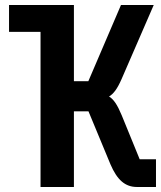

<svg xmlns="http://www.w3.org/2000/svg" viewBox="-20 -745 642 765"><path d="M16 -618V-725H274.5V-421.5H332L462 -725H592.5L464 -429Q451.5 -400.5 439.5 -384.2Q427.5 -368 414.5 -360.5Q428 -352.5 440 -334.8Q452 -317 465 -285.5L536.5 -110.5H601.5V0H525Q490.5 0 465.2 -21.8Q440 -43.5 420 -90.5L332.5 -301.5H274.5V0H141.5V-618Z"/></svg>

Font: JuliaMono ExtraBold
Style: Regular
Weight: 800
Monospace: yes
Designer: cormullion
Foundry: corm
Version: Version 0.055; ttfautohint (v1.8.4)